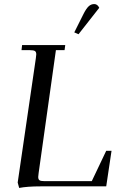

<svg xmlns="http://www.w3.org/2000/svg" viewBox="-20 -926 626 954"><path d="M67.9 -19 158.2 -637.2Q160.2 -650.9 160.2 -655.8Q160.2 -668.5 153.3 -672.6Q146.5 -676.8 127.9 -676.8H86.9L89.8 -702.1H304.2L300.8 -676.8H257.8L171.9 -65.9Q169.9 -52.2 169.9 -46.9Q169.9 -34.2 176.8 -30Q183.6 -25.9 202.1 -25.9H436L507.8 -176.8H534.2L507.8 0H181.2Q116.2 0 75.2 7.8ZM349.1 -765.1 395 -856.9Q408.7 -883.8 420.7 -894.8Q432.6 -905.8 448.2 -905.8Q464.4 -905.8 473.1 -887.2L370.1 -755.9Z"/></svg>

Font: Dihjauti S
Style: Bold Italic
Weight: 700
Italic angle: -9°
Designer: T. Christopher White
Version: Version 3.0.0